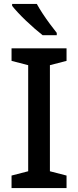

<svg xmlns="http://www.w3.org/2000/svg" viewBox="-20 -961 399 981"><path d="M320 0H39V-64L124 -86V-628L39 -650V-714H320V-650L235 -628V-86L320 -64ZM168 -941Q180 -919 198 -891.5Q216 -864 235.5 -838Q255 -812 270 -793V-781H198Q180 -795 157.5 -814.5Q135 -834 112.5 -855.5Q90 -877 71.5 -897Q53 -917 42 -931V-941Z"/></svg>

Font: Noto Sans Syriac Eastern Medium
Style: Regular
Weight: 500
Designer: Patrick Giasson and the Monotype Design Team
Foundry: Monotype Imaging Inc.
Version: Version 3.001